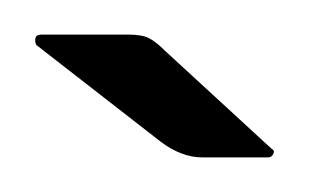

<svg xmlns="http://www.w3.org/2000/svg" viewBox="-20 -522 179 111"><path d="M1 -496Q0 -498 0.5 -500Q1 -502 4 -502H54Q62 -502 66 -500Q70 -498 75 -493L137 -436Q139 -435 138 -433Q137 -431 135 -431H97Q85 -431 73 -440Z"/></svg>

Font: Zain Light
Style: Regular
Weight: 300
Designer: Zain,Boutros
Foundry: Mobile Telecommunications Company (Zain), 2024
Version: Version 1.51; ttfautohint (v1.8.4)